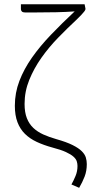

<svg xmlns="http://www.w3.org/2000/svg" viewBox="-20 -728 435 918"><path d="M388.5 -687.5Q389 -685 388 -681.8Q387 -678.5 382.5 -672.5Q378 -666.5 368.8 -656.8Q359.5 -647 344 -632Q301.5 -592.5 257.8 -547.5Q214 -502.5 178.2 -452Q142.5 -401.5 120 -346.2Q97.5 -291 97.5 -231Q97.5 -190.5 108.5 -162.8Q119.5 -135 139.5 -116.2Q159.5 -97.5 187.2 -85Q215 -72.5 248.5 -63Q298 -49 327 -34.5Q356 -20 371 -5Q386 10 390.5 25.5Q395 41 395 56.5Q395 89.5 384.5 116.5Q374 143.5 358.5 170L321.5 154Q332 135.5 341.2 113.2Q350.5 91 350.5 65.5Q350.5 54.5 347 43.2Q343.5 32 331.2 21Q319 10 295.2 -1Q271.5 -12 231 -22.5Q189 -34 155.8 -49.5Q122.5 -65 99.2 -88Q76 -111 63.5 -143.8Q51 -176.5 51 -222.5Q51 -284.5 72.8 -341.2Q94.5 -398 133 -452.8Q171.5 -507.5 223.8 -562Q276 -616.5 337 -673.5Q296.5 -670.5 248.8 -669.5Q201 -668.5 152 -668.5H99Q89 -668.5 84.5 -673.2Q80 -678 80 -684V-707.5H384.5Z"/></svg>

Font: Lato Light
Style: Regular
Weight: 300
Designer: Lukasz Dziedzic
Foundry: tyPoland Lukasz Dziedzic
Version: Version 2.007; 2014-02-27